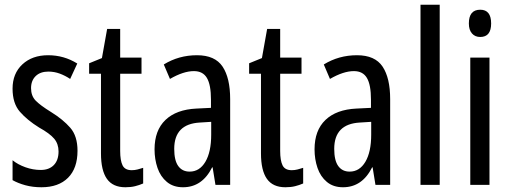

<svg xmlns="http://www.w3.org/2000/svg" viewBox="-20 -780 2150 810"><path d="M307 -144Q307 -70 267 -30Q227 10 155 10Q118 10 87 1.5Q56 -7 33 -20V-104Q55 -86 87 -74.5Q119 -63 152 -63Q187 -63 207 -83.5Q227 -104 227 -141Q227 -173 208.5 -195Q190 -217 145 -242Q95 -273 64 -308.5Q33 -344 33 -406Q33 -470 74.5 -508.5Q116 -547 183 -547Q250 -547 306 -512L276 -447Q255 -461 232 -469.5Q209 -478 184 -478Q150 -478 130.5 -459Q111 -440 111 -408Q111 -376 130 -356Q149 -336 196 -307Q246 -276 276.5 -241Q307 -206 307 -144Z M536 -62Q548 -62 560 -65Q572 -68 584 -72V-6Q568 1 550 5.5Q532 10 509 10Q456 10 431 -25.5Q406 -61 406 -133V-469H356V-513L410 -535L432 -658H487V-537H577V-469H487V-143Q487 -103 497 -82.5Q507 -62 536 -62Z M811 -547Q887 -547 919 -499Q951 -451 951 -362V0H889L877 -74H875Q833 10 752 10Q711 10 684 -12.5Q657 -35 644.5 -71.5Q632 -108 632 -150Q632 -230 678 -274Q724 -318 809 -322L870 -325V-360Q870 -422 853 -451Q836 -480 798 -480Q754 -480 697 -447L671 -508Q734 -547 811 -547ZM823 -263Q715 -257 715 -152Q715 -103 732 -79.5Q749 -56 780 -56Q822 -56 846.5 -97.5Q871 -139 871 -212V-266Z M1211 -62Q1223 -62 1235 -65Q1247 -68 1259 -72V-6Q1243 1 1225 5.5Q1207 10 1184 10Q1131 10 1106 -25.5Q1081 -61 1081 -133V-469H1031V-513L1085 -535L1107 -658H1162V-537H1252V-469H1162V-143Q1162 -103 1172 -82.5Q1182 -62 1211 -62Z M1486 -547Q1562 -547 1594 -499Q1626 -451 1626 -362V0H1564L1552 -74H1550Q1508 10 1427 10Q1386 10 1359 -12.5Q1332 -35 1319.5 -71.5Q1307 -108 1307 -150Q1307 -230 1353 -274Q1399 -318 1484 -322L1545 -325V-360Q1545 -422 1528 -451Q1511 -480 1473 -480Q1429 -480 1372 -447L1346 -508Q1409 -547 1486 -547ZM1498 -263Q1390 -257 1390 -152Q1390 -103 1407 -79.5Q1424 -56 1455 -56Q1497 -56 1521.5 -97.5Q1546 -139 1546 -212V-266Z M1835 0H1754V-760H1835Z M2006 -739Q2052 -739 2052 -681Q2052 -624 2006 -624Q1984 -624 1971 -639Q1958 -654 1958 -681Q1958 -739 2006 -739ZM2045 -537V0H1964V-537Z"/></svg>

Font: Noto Sans Lao ExtraCondensed
Style: Regular
Weight: 400
Width: 2
Designer: Monotype Design Team
Foundry: Monotype Imaging Inc.
Version: Version 2.003; ttfautohint (v1.8.4.7-5d5b)